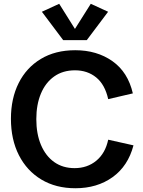

<svg xmlns="http://www.w3.org/2000/svg" viewBox="-20 -980 752 1012"><path d="M377.4 12.2Q274.4 12.2 198 -33.7Q121.6 -79.6 79.6 -162.1Q37.6 -244.6 37.6 -354Q37.6 -460.9 78.4 -542.2Q119.1 -623.5 195.3 -669.4Q271.5 -715.3 376.5 -715.3Q490.7 -715.3 572.5 -657.7Q654.3 -600.1 680.2 -487.8L550.3 -457.5Q533.2 -534.2 487.1 -571.8Q440.9 -609.4 375.5 -609.4Q311 -609.4 265.4 -576.9Q219.7 -544.4 195.6 -486.6Q171.4 -428.7 171.4 -352.1Q171.4 -274.4 196 -216.1Q220.7 -157.7 265.9 -125.7Q311 -93.8 373 -93.8Q440.4 -93.8 487.8 -133.1Q535.2 -172.4 550.3 -243.7L683.6 -213.9Q654.8 -104.5 573.2 -46.1Q491.7 12.2 377.4 12.2ZM292 -960 375 -827.6 458.5 -960 549.8 -918 437.5 -768.6H313L200.7 -918Z"/></svg>

Font: Schibsted Grotesk SemiBold
Style: Regular
Weight: 600
Designer: Bakken & Baeck AS, Henrik Kongsvoll
Foundry: Schibsted ASA
Version: Version 1.100;gftools[0.9.25]